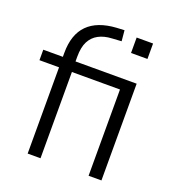

<svg xmlns="http://www.w3.org/2000/svg" viewBox="-129 -810 831 912"><g transform="rotate(20 286.0 -354.0)"><path d="M113 0V-436H14V-489H130L113 -469V-509Q113 -602 161.5 -651Q210 -700 306 -706L345 -708L350 -654L302 -651Q263 -649 235 -634Q207 -619 192 -590Q177 -561 177 -513V-476L173 -489H486V0H421V-436H178V0ZM411 -617V-695H494V-617Z"/></g></svg>

Font: Nunito Sans 10pt Light
Style: Regular
Weight: 300
Designer: Vernon Adams
Foundry: Vernon Adams
Version: Version 3.101;gftools[0.9.27]